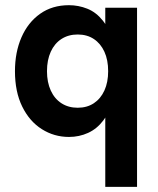

<svg xmlns="http://www.w3.org/2000/svg" viewBox="-20 -523 614 747"><path d="M389.6 204V-133.2L415.4 -137.2Q406.6 -87.2 382 -54.5Q357.4 -21.8 322.8 -6Q288.2 9.8 248.4 9.8Q190.6 9.8 142.6 -20.6Q94.6 -51 66.4 -108.5Q38.2 -166 38.2 -246Q38.2 -319.6 63.5 -377.7Q88.8 -435.8 136 -469.3Q183.2 -502.8 248.4 -502.8Q285.2 -502.8 319.5 -489.2Q353.8 -475.6 380.2 -442.7Q406.6 -409.8 419 -350.6L389.6 -361V-493H513.2V204ZM282.2 -103.8Q318.8 -103.8 345.3 -121.5Q371.8 -139.2 386.3 -171.1Q400.8 -203 400.8 -246Q400.8 -289.6 386.3 -321.5Q371.8 -353.4 345.3 -371.1Q318.8 -388.8 282.2 -388.8Q246.2 -388.8 219.2 -371.4Q192.2 -354 177.5 -321.8Q162.8 -289.6 162.8 -246Q162.8 -203 177.5 -170.8Q192.2 -138.6 219.2 -121.2Q246.2 -103.8 282.2 -103.8Z"/></svg>

Font: Hanken Grotesk
Style: Regular
Weight: 400
Designer: Alfredo Marco Pradil
Foundry: Hanken Design Co.
Version: Version 3.013